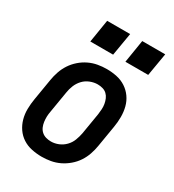

<svg xmlns="http://www.w3.org/2000/svg" viewBox="-180 -838 859 948"><g transform="rotate(30 250.0 -363.5)"><path d="M205 8Q176 8 147.5 2Q119 -4 96 -19Q73 -34 57.5 -56.5Q42 -79 34.5 -106Q27 -133 27.5 -162.5Q28 -192 33 -221L53 -341Q57 -366 65.5 -391Q74 -416 88.5 -438Q103 -460 123.5 -478Q144 -496 168 -507.5Q192 -519 217.5 -523.5Q243 -528 268 -528Q298 -528 326 -522Q354 -516 377 -501Q400 -486 416 -463.5Q432 -441 439 -414Q446 -387 446 -357.5Q446 -328 441 -299L421 -179Q417 -154 408.5 -129Q400 -104 385.5 -82Q371 -60 350 -42Q329 -24 305 -12.5Q281 -1 255.5 3.5Q230 8 205 8ZM207 -80Q228 -80 249 -88.5Q270 -97 286 -113.5Q302 -130 310 -151Q318 -172 322 -193L342 -313Q344 -328 345 -343Q346 -358 343.5 -372.5Q341 -387 335.5 -400Q330 -413 320 -422.5Q310 -432 296 -436Q282 -440 267 -440Q246 -440 224.5 -431.5Q203 -423 187.5 -406.5Q172 -390 163.5 -369Q155 -348 152 -327L132 -207Q129 -192 128.5 -177Q128 -162 130 -147.5Q132 -133 137.5 -120Q143 -107 153.5 -97.5Q164 -88 178 -84Q192 -80 207 -80ZM459 -605H329L350 -735H481ZM259 -605H129L150 -735H281Z"/></g></svg>

Font: Iosevka SS04 Semibold Oblique
Style: Regular
Weight: 600
Italic angle: -9°
Monospace: yes
Designer: Belleve Invis
Foundry: Belleve Invis
Version: Version 19.0.0; ttfautohint (v1.8.4)